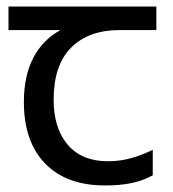

<svg xmlns="http://www.w3.org/2000/svg" viewBox="-20 -557 530 587"><path d="M301 10Q183 10 118 -57Q53 -124 53 -245Q53 -325 82 -380.5Q111 -436 165 -465H6V-537H458V-465H345Q251 -465 197.5 -411.5Q144 -358 144 -252Q144 -165 187 -114.5Q230 -64 310 -64Q347 -64 381 -73.5Q415 -83 447 -99V-21Q418 -5 383 2.5Q348 10 301 10Z"/></svg>

Font: loriya85
Style: Book
Weight: 400
Designer: Jelle Bosma - Monotype Design Team
Foundry: Monotype Imaging Inc.
Version: Version 2.003